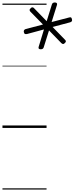

<svg xmlns="http://www.w3.org/2000/svg" viewBox="-20 -1039 605 1559"><path d="M310 -639Q288 -639 294 -659L337 -800L200 -763Q190 -761 183.5 -763Q177 -765 174 -777Q169 -796 188 -803L329 -840L227 -944Q222 -949 220.5 -956Q219 -963 229 -972Q235 -979 242 -979.5Q249 -980 255 -974L359 -867L401 -1002Q403 -1010 409 -1014.5Q415 -1019 426 -1019Q447 -1018 443 -1000L399 -860L541 -897Q551 -900 556.5 -897.5Q562 -895 564 -883Q570 -864 550 -858L407 -820L507 -717Q515 -710 515 -703.5Q515 -697 506 -689Q498 -681 492 -681.5Q486 -682 478 -689L378 -792L335 -655Q330 -638 310 -639ZM0 490H358V500H0ZM0 -20H358V0H0ZM0 -505H358V-500H0ZM0 -1010H358V-1000H0Z"/></svg>

Font: Playwrite RO Guides
Style: Regular
Weight: 400
Designer: Veronika Burian, José Scaglione
Foundry: TypeTogether
Version: Version 1.003